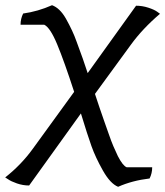

<svg xmlns="http://www.w3.org/2000/svg" viewBox="-91 -703 635 738"><path d="M-12 -608Q-12 -631 -2 -651Q55 -659 109 -683Q139 -672 162 -632Q189 -584 203 -544Q230 -472 246 -422L432 -681Q456 -681 479 -673.5Q502 -666 513 -658L524 -650Q457 -593 412 -531L274 -342L291 -291Q302 -258 309.5 -237.5Q317 -217 327 -188Q337 -159 345 -140.5Q353 -122 362 -103Q381 -66 396 -60H494Q494 -37 484 -17Q417 -9 363 15Q333 3 304.5 -47.5Q276 -98 260.5 -141.5Q245 -185 220 -267L21 10Q-3 10 -26 2Q-49 -6 -60 -14L-71 -21Q-9 -70 35 -131L194 -350Q156 -467 129 -532Q102 -597 79 -608Z"/></svg>

Font: Kotta One
Style: Regular
Weight: 400
Designer: Ania Kruk
Foundry: Ania Kruk
Version: Version 1.001